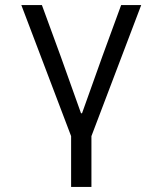

<svg xmlns="http://www.w3.org/2000/svg" viewBox="-20 -536 640 756"><path d="M260 200H340V0L536 -516H457L383 -314L303 -90H299L219 -314L145 -516H64L260 0Z"/></svg>

Font: IBM Mono
Style: Regular
Weight: 400
Monospace: yes
Designer: Mike Abbink, Paul van der Laan, Pieter van Rosmalen
Foundry: Bold Monday
Version: Version 2.3